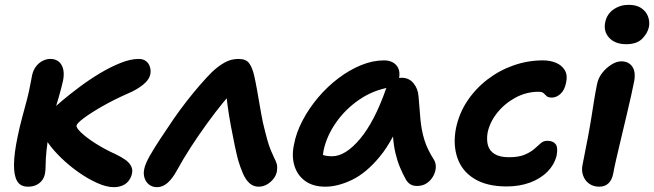

<svg xmlns="http://www.w3.org/2000/svg" viewBox="-20 -763 2708 795"><path d="M451 12Q421 12 382 -5.5Q343 -23 303.5 -51Q264 -79 231.5 -111Q199 -143 181 -169Q167 -187 161.5 -206.5Q156 -226 159 -245Q163 -261 172.5 -278Q182 -295 199 -311Q212 -325 242 -350Q272 -375 311.5 -404.5Q351 -434 394.5 -460Q438 -486 479.5 -502.5Q521 -519 554 -519Q573 -519 584.5 -510Q596 -501 600.5 -487Q605 -473 603 -459Q599 -433 571.5 -411.5Q544 -390 510 -376Q451 -350 403 -322.5Q355 -295 326.5 -273.5Q298 -252 297 -243Q295 -234 316.5 -213.5Q338 -193 376.5 -168.5Q415 -144 462 -123Q480 -114 496 -103.5Q512 -93 521 -78.5Q530 -64 527 -47Q524 -30 514 -16Q504 -2 487.5 5Q471 12 451 12ZM96 10Q64 10 50.5 -14Q37 -38 38 -84.5Q39 -131 53 -197Q61 -237 71.5 -275.5Q82 -314 91.5 -350Q101 -386 106 -416Q108 -424 109.5 -433.5Q111 -443 113 -452Q118 -474 130 -489Q142 -504 157.5 -511.5Q173 -519 188 -519Q220 -519 234.5 -494.5Q249 -470 241 -429Q234 -398 223.5 -361.5Q213 -325 202 -289Q191 -253 185 -225Q176 -175 172.5 -139.5Q169 -104 169 -80.5Q169 -57 166 -43Q162 -25 152 -13.5Q142 -2 128 4Q114 10 96 10Z M630 12Q611 12 597.5 1.5Q584 -9 578.5 -26Q573 -43 577 -62Q581 -84 600 -117.5Q619 -151 646 -191.5Q673 -232 700 -272Q725 -308 753 -344Q781 -380 808 -411Q835 -442 857 -464Q883 -489 910 -504Q937 -519 967 -519Q998 -519 1011 -502Q1024 -485 1032 -452Q1038 -426 1044 -392.5Q1050 -359 1056 -323.5Q1062 -288 1069 -254Q1079 -212 1086.5 -185Q1094 -158 1101.5 -140.5Q1109 -123 1115 -110Q1123 -95 1126 -84Q1129 -73 1127 -57Q1125 -39 1113 -23.5Q1101 -8 1085 1Q1069 10 1051 10Q1029 10 1013 -4.5Q997 -19 986 -44.5Q975 -70 966 -100Q960 -123 952 -160.5Q944 -198 936 -241.5Q928 -285 922.5 -325Q917 -365 916 -391L954 -392Q932 -373 901.5 -335.5Q871 -298 836.5 -250.5Q802 -203 770 -153.5Q738 -104 714 -60Q694 -23 673.5 -5.5Q653 12 630 12Z M1327 10Q1277 10 1244.5 -13Q1212 -36 1199.5 -75.5Q1187 -115 1197 -163Q1206 -213 1232.5 -263.5Q1259 -314 1297 -359Q1335 -404 1380.5 -438.5Q1426 -473 1474.5 -493Q1523 -513 1570 -513Q1603 -513 1621 -493Q1639 -473 1632 -436Q1629 -421 1618.5 -412.5Q1608 -404 1593 -401Q1526 -390 1468.5 -351Q1411 -312 1372 -256.5Q1333 -201 1320 -141Q1316 -120 1316 -102.5Q1316 -85 1322 -58L1277 -149Q1297 -130 1313 -123Q1329 -116 1355 -116Q1410 -116 1470 -187Q1530 -258 1578 -394Q1586 -416 1604 -428.5Q1622 -441 1643 -441Q1674 -441 1692.5 -418Q1711 -395 1713 -364Q1717 -311 1721 -267.5Q1725 -224 1737 -184.5Q1749 -145 1776 -103Q1785 -89 1784.5 -71Q1784 -53 1774.5 -35Q1765 -17 1748 -5Q1731 7 1707 7Q1690 7 1679 0Q1668 -7 1661 -19Q1647 -44 1636 -70.5Q1625 -97 1617.5 -128.5Q1610 -160 1607 -201.5Q1604 -243 1605 -298L1653 -301Q1609 -183 1553 -115Q1497 -47 1438 -18.5Q1379 10 1327 10Z M2078 9Q1996 9 1944.5 -22.5Q1893 -54 1874 -109Q1855 -164 1868 -232Q1881 -294 1915 -345Q1949 -396 1998.5 -434Q2048 -472 2107 -492.5Q2166 -513 2228 -513Q2258 -513 2282 -503Q2306 -493 2318.5 -472.5Q2331 -452 2324 -421Q2318 -390 2301 -374.5Q2284 -359 2265 -359Q2250 -359 2243.5 -365Q2237 -371 2231 -377Q2225 -383 2210 -383Q2159 -383 2114 -358.5Q2069 -334 2038.5 -295.5Q2008 -257 1999 -214Q1994 -184 2000.5 -161Q2007 -138 2028.5 -125Q2050 -112 2087 -112Q2128 -112 2152.5 -122.5Q2177 -133 2192 -146Q2207 -159 2218.5 -169.5Q2230 -180 2246 -180Q2269 -180 2280 -167Q2291 -154 2285 -120Q2276 -82 2247 -52.5Q2218 -23 2174.5 -7Q2131 9 2078 9Z M2461 10Q2437 10 2419.5 -2.5Q2402 -15 2394.5 -36Q2387 -57 2392 -80Q2406 -150 2415 -198Q2424 -246 2429.5 -281.5Q2435 -317 2440 -348Q2445 -379 2452 -414Q2457 -440 2473.5 -461Q2490 -482 2511.5 -495.5Q2533 -509 2553 -509Q2582 -509 2597.5 -488Q2613 -467 2606 -427Q2602 -406 2593.5 -368Q2585 -330 2574 -283.5Q2563 -237 2552 -191Q2541 -145 2532 -106Q2523 -67 2519 -44Q2514 -18 2499.5 -4Q2485 10 2461 10ZM2573 -580Q2527 -580 2502.5 -606.5Q2478 -633 2486 -671Q2493 -705 2520.5 -724Q2548 -743 2583 -743Q2616 -743 2636 -729Q2656 -715 2663.5 -694Q2671 -673 2667 -652Q2662 -626 2639.5 -603Q2617 -580 2573 -580Z"/></svg>

Font: Shantell Sans SemiBold
Style: Italic
Weight: 600
Italic angle: -11°
Designer: Stephen Nixon, Anya Danilova, Shantell Martin
Foundry: Arrow Type
Version: Version 1.011;[c5ecc13dd]